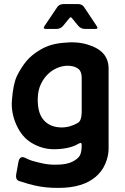

<svg xmlns="http://www.w3.org/2000/svg" viewBox="-20 -719 610 937"><path d="M279 -97Q321.7 -96.7 360.7 -119.7Q377.7 -130 378.7 -170.3V-338.3Q378.7 -369.3 363.8 -381.8Q349 -394.3 324.2 -397.3Q299.3 -400.3 274 -392.7Q241.3 -382.7 217.2 -360.3Q193 -338 179 -307.5Q165 -277 164.3 -239.3Q162.3 -169 192.7 -133.7Q223 -98.3 279 -97ZM59.3 130.3 70.3 69.7Q77 38.7 104 51.7Q117 59 134 64.7Q155.3 71.3 188.2 78.5Q221 85.7 257.7 84.7Q306 84 333.5 70Q361 56 369.8 39.7Q378.7 23.3 378.7 -11.7Q379 -26.7 364.3 -18.3Q338.7 -2.7 304 3.8Q269.3 10.3 234 9Q182.7 7 134.7 -21.3Q86.7 -49.7 59.8 -110Q33 -170.3 38.3 -231Q44.3 -310.3 63 -348.8Q81.7 -387.3 108 -419.7Q134.3 -452 180.5 -478.5Q226.7 -505 288.3 -510Q355.3 -517.7 408.3 -501.3Q461.3 -485 485.7 -455.8Q510 -426.7 510 -383.7V7Q510 42 494.3 79.3Q478.7 116.7 447.2 143.7Q415.7 170.7 370.3 184.3Q325 198 264.3 198Q202 198.3 149.7 186.3Q122 180.3 74.3 164.7Q54.3 159 59.3 130.3ZM197 -591.7 260.3 -685.7Q270.3 -699.3 292 -699.3H359.7Q380.3 -699.3 389.7 -685.3L451.7 -592.3Q462.3 -577 443.7 -577.7H394.3Q373.7 -578.3 361 -594L331.3 -630.3Q325.7 -639 318.7 -630.3L288 -593Q276.3 -578.3 256 -577.7H205Q187.7 -577.7 197 -591.7Z"/></svg>

Font: Vivano Light
Style: Regular
Weight: 300
Designer: Joe Prince, Josias Burgherr
Version: Version 2.064;September 19, 2022;FontCreator 14.0.0.2877 64-